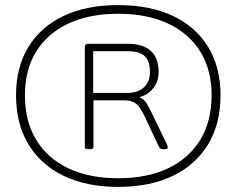

<svg xmlns="http://www.w3.org/2000/svg" viewBox="-20 -731 928 754"><path d="M444 3Q320 3 230 -40.5Q140 -84 91.5 -164.5Q43 -245 43 -357Q43 -467 91.5 -546.5Q140 -626 230 -668.5Q320 -711 444 -711Q569 -711 659 -668.5Q749 -626 797.5 -546.5Q846 -467 846 -357Q846 -245 797.5 -164.5Q749 -84 659 -40.5Q569 3 444 3ZM444 -31Q558 -31 640 -70Q722 -109 766.5 -182Q811 -255 811 -357Q811 -457 766.5 -528.5Q722 -600 640 -638.5Q558 -677 444 -677Q331 -677 248.5 -638.5Q166 -600 122 -528.5Q78 -457 78 -357Q78 -255 122 -182Q166 -109 248.5 -70Q331 -31 444 -31ZM327 -145Q313 -145 313 -153V-546Q313 -559 326 -559H481Q603 -559 603 -447Q603 -412 582 -385Q561 -358 529 -350V-348Q546 -342 556.5 -324Q567 -306 580 -279L636 -163Q639 -157 639 -151Q639 -145 625 -145H618Q609 -145 603 -157L550 -270Q531 -311 514 -324Q497 -337 468 -337H347V-153Q347 -145 331 -145ZM346 -366H479Q521 -366 545 -388Q569 -410 569 -447Q569 -491 548.5 -510.5Q528 -530 481 -530H346Z"/></svg>

Font: Asap Expanded Thin
Style: Regular
Weight: 100
Width: 7
Designer: Pablo Cosgaya
Foundry: Omnibus-Type
Version: Version 3.001; ttfautohint (v1.8.4.7-5d5b)